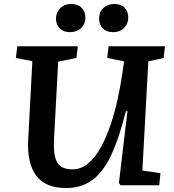

<svg xmlns="http://www.w3.org/2000/svg" viewBox="-20 -933 875 967"><path d="M697 -74 788 -61 782 0H587L579 -12L622 -373H614Q579 -233 538 -148Q497 -63 442.5 -24.5Q388 14 314 14Q209 14 162.5 -48Q116 -110 122 -229L143 -625L60 -641L67 -700H372L365 -641L273 -623L252 -230Q248 -149 268.5 -114.5Q289 -80 345 -80Q388 -80 423.5 -109.5Q459 -139 487 -189.5Q515 -240 536.5 -303.5Q558 -367 573 -436Q588 -505 597 -570L605 -624L520 -641L527 -700H811L804 -641L727 -624ZM479 -840Q479 -872 500.5 -892.5Q522 -913 555 -913Q589 -913 607.5 -894Q626 -875 626 -845Q626 -813 605 -792Q584 -771 549 -771Q517 -771 498 -790Q479 -809 479 -840ZM262 -839Q262 -871 283.5 -892Q305 -913 338 -913Q372 -913 391 -894Q410 -875 410 -844Q410 -812 388.5 -791.5Q367 -771 332 -771Q300 -771 281 -790Q262 -809 262 -839Z"/></svg>

Font: Literata 7pt SemiBold
Style: Italic
Weight: 600
Italic angle: -2°
Designer: Latin by Veronika Burian and Jose Scaglione. Greek by Irene Vlachou. Cyrillic by Vera Evstafieva
Foundry: TypeTogether
Version: Version 3.002